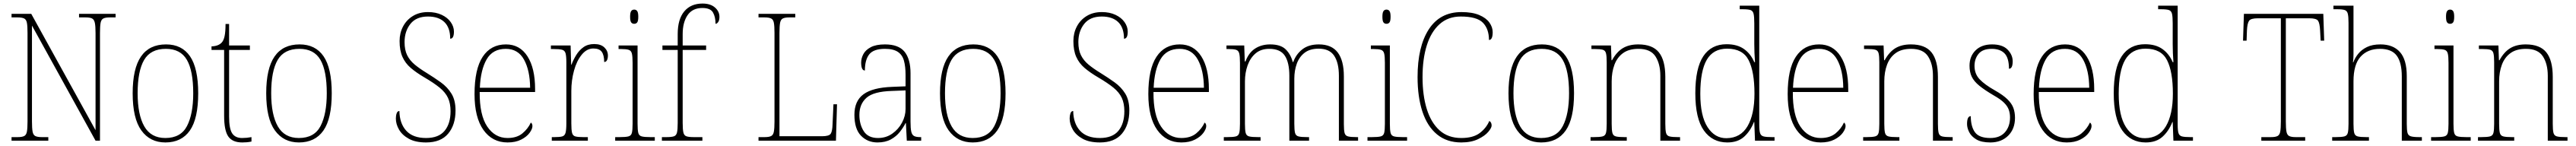

<svg xmlns="http://www.w3.org/2000/svg" viewBox="-20 -792 14503 822"><path d="M45 0V-20H79Q104 -20 116 -26Q128 -32 131.5 -51Q135 -70 135 -108V-606Q135 -645 131.5 -663.5Q128 -682 116 -688Q104 -694 79 -694H45V-714H156L518 -59V-606Q518 -645 514 -663.5Q510 -682 498.5 -688Q487 -694 462 -694H425V-714H631V-694H599Q574 -694 562 -688Q550 -682 546.5 -663.5Q543 -645 543 -606V0H518L160 -648V-108Q160 -70 163.5 -51Q167 -32 179 -26Q191 -20 216 -20H252V0Z M911 10Q825 10 776 -57.5Q727 -125 727 -267Q727 -406 774 -474Q821 -542 915 -542Q1004 -542 1050 -475Q1096 -408 1096 -267Q1096 -124 1049 -57Q1002 10 911 10ZM911 -15Q998 -15 1033 -82.5Q1068 -150 1068 -267Q1068 -394 1032 -455.5Q996 -517 914 -517Q828 -517 791.5 -454.5Q755 -392 755 -267Q755 -146 792.5 -80.5Q830 -15 911 -15Z M1344 10Q1289 10 1265.5 -23.5Q1242 -57 1242 -141V-511H1171V-531Q1209 -532 1228 -552Q1239 -563 1244.5 -588Q1250 -613 1250 -657H1270V-536H1387V-511H1270V-135Q1270 -67 1287.5 -41Q1305 -15 1343 -15Q1369 -15 1396 -20V5Q1382 8 1369 9Q1356 10 1344 10Z M1663 10Q1577 10 1528 -57.5Q1479 -125 1479 -267Q1479 -406 1526 -474Q1573 -542 1667 -542Q1756 -542 1802 -475Q1848 -408 1848 -267Q1848 -124 1801 -57Q1754 10 1663 10ZM1663 -15Q1750 -15 1785 -82.5Q1820 -150 1820 -267Q1820 -394 1784 -455.5Q1748 -517 1666 -517Q1580 -517 1543.5 -454.5Q1507 -392 1507 -267Q1507 -146 1544.5 -80.5Q1582 -15 1663 -15Z M2379 10Q2320 10 2282.5 -10.5Q2245 -31 2227 -62Q2209 -93 2209 -125Q2209 -141 2213.5 -154Q2218 -167 2229 -167Q2230 -97 2267.5 -56Q2305 -15 2379 -15Q2450 -15 2483.5 -55.5Q2517 -96 2517 -166Q2517 -210 2502.5 -241Q2488 -272 2455.5 -298.5Q2423 -325 2370 -356Q2324 -383 2293 -409.5Q2262 -436 2246 -472Q2230 -508 2230 -561Q2230 -606 2249.5 -643Q2269 -680 2305 -702Q2341 -724 2390 -724Q2434 -724 2467 -708.5Q2500 -693 2518 -667.5Q2536 -642 2536 -614Q2536 -574 2515 -574Q2515 -636 2482.5 -667.5Q2450 -699 2390 -699Q2324 -699 2291 -657.5Q2258 -616 2258 -555Q2258 -511 2272.5 -481.5Q2287 -452 2314.5 -429Q2342 -406 2383 -381Q2425 -355 2462 -328.5Q2499 -302 2522 -265Q2545 -228 2545 -170Q2545 -89 2503.5 -39.5Q2462 10 2379 10Z M2838 10Q2752 10 2702 -60.5Q2652 -131 2652 -262Q2652 -403 2698 -472.5Q2744 -542 2829 -542Q2907 -542 2950 -475Q2993 -408 2993 -290V-274H2681Q2680 -144 2723.5 -79.5Q2767 -15 2838 -15Q2890 -15 2921.5 -41Q2953 -67 2969 -102Q2978 -96 2978 -82Q2978 -66 2962 -44Q2946 -22 2914.5 -6Q2883 10 2838 10ZM2965 -298Q2964 -396 2930.5 -456.5Q2897 -517 2828 -517Q2754 -517 2720 -457.5Q2686 -398 2682 -298Z M3087 0V-20H3102Q3132 -20 3146 -24Q3160 -28 3164.5 -44.5Q3169 -61 3169 -97V-441Q3169 -476 3164.5 -492Q3160 -508 3144.5 -512Q3129 -516 3094 -516H3082V-536H3193L3196 -428H3198Q3208 -455 3224.5 -482Q3241 -509 3265.5 -526.5Q3290 -544 3326 -544Q3363 -544 3383 -525Q3403 -506 3403 -479Q3403 -464 3398 -453.5Q3393 -443 3382 -443Q3382 -481 3368.5 -500Q3355 -519 3321 -519Q3284 -519 3255.5 -484Q3227 -449 3212 -394Q3197 -339 3197 -280V-97Q3197 -61 3201 -44.5Q3205 -28 3219.5 -24Q3234 -20 3264 -20H3290V0Z M3551 -658Q3540 -658 3534 -666Q3528 -674 3528 -698Q3528 -721 3534 -729.5Q3540 -738 3551 -738Q3562 -738 3568 -729.5Q3574 -721 3574 -698Q3574 -674 3568 -666Q3562 -658 3551 -658ZM3444 0V-20H3469Q3503 -20 3518.5 -24Q3534 -28 3538 -44Q3542 -60 3542 -95V-438Q3542 -474 3538 -490.5Q3534 -507 3520 -511.5Q3506 -516 3477 -516H3463V-536H3570V-95Q3570 -60 3574 -44Q3578 -28 3593.5 -24Q3609 -20 3643 -20H3667V0Z M3707 0V-20H3733Q3761 -20 3774.5 -24.5Q3788 -29 3792 -46Q3796 -63 3796 -100V-511H3710V-536H3796V-600Q3796 -684 3833 -728Q3870 -772 3936 -772Q3980 -772 4005.5 -750Q4031 -728 4031 -697Q4031 -678 4024 -668Q4017 -658 4009 -658Q4009 -697 3994.5 -722Q3980 -747 3935 -747Q3879 -747 3851.5 -706.5Q3824 -666 3824 -600V-536H3956V-511H3824V-100Q3824 -63 3828 -46Q3832 -29 3845.5 -24.5Q3859 -20 3887 -20H3935V0Z M4251 0V-20H4285Q4310 -20 4322 -26Q4334 -32 4337.5 -51Q4341 -70 4341 -108V-606Q4341 -645 4337.5 -663.5Q4334 -682 4322 -688Q4310 -694 4285 -694H4251V-714H4458V-694H4425Q4400 -694 4388 -688Q4376 -682 4372.5 -663.5Q4369 -645 4369 -606V-25H4609Q4648 -25 4657.5 -39Q4667 -53 4668 -94L4673 -205H4693L4687 0Z M4921 10Q4865 10 4828 -28Q4791 -66 4791 -146Q4791 -224 4842.5 -261.5Q4894 -299 5004 -303L5079 -306V-371Q5079 -417 5070 -450Q5061 -483 5035.5 -500Q5010 -517 4963 -517Q4899 -517 4874.5 -486Q4850 -455 4850 -395Q4829 -395 4829 -440Q4829 -464 4841.5 -487.5Q4854 -511 4883.5 -526.5Q4913 -542 4963 -542Q5040 -542 5073.5 -500.5Q5107 -459 5107 -379V-107Q5107 -70 5111 -51.5Q5115 -33 5126.5 -26.5Q5138 -20 5162 -20H5167V0H5086L5081 -99H5079Q5067 -75 5047 -49.5Q5027 -24 4996 -7Q4965 10 4921 10ZM4924 -15Q4969 -15 5004 -39.5Q5039 -64 5059 -101.5Q5079 -139 5079 -178V-283L5002 -280Q4899 -277 4859 -241.5Q4819 -206 4819 -145Q4819 -92 4843.5 -53.5Q4868 -15 4924 -15Z M5457 10Q5371 10 5322 -57.5Q5273 -125 5273 -267Q5273 -406 5320 -474Q5367 -542 5461 -542Q5550 -542 5596 -475Q5642 -408 5642 -267Q5642 -124 5595 -57Q5548 10 5457 10ZM5457 -15Q5544 -15 5579 -82.5Q5614 -150 5614 -267Q5614 -394 5578 -455.5Q5542 -517 5460 -517Q5374 -517 5337.5 -454.5Q5301 -392 5301 -267Q5301 -146 5338.5 -80.5Q5376 -15 5457 -15Z M6173 10Q6114 10 6076.5 -10.5Q6039 -31 6021 -62Q6003 -93 6003 -125Q6003 -141 6007.5 -154Q6012 -167 6023 -167Q6024 -97 6061.5 -56Q6099 -15 6173 -15Q6244 -15 6277.5 -55.5Q6311 -96 6311 -166Q6311 -210 6296.5 -241Q6282 -272 6249.5 -298.5Q6217 -325 6164 -356Q6118 -383 6087 -409.5Q6056 -436 6040 -472Q6024 -508 6024 -561Q6024 -606 6043.5 -643Q6063 -680 6099 -702Q6135 -724 6184 -724Q6228 -724 6261 -708.5Q6294 -693 6312 -667.5Q6330 -642 6330 -614Q6330 -574 6309 -574Q6309 -636 6276.5 -667.5Q6244 -699 6184 -699Q6118 -699 6085 -657.5Q6052 -616 6052 -555Q6052 -511 6066.5 -481.5Q6081 -452 6108.5 -429Q6136 -406 6177 -381Q6219 -355 6256 -328.5Q6293 -302 6316 -265Q6339 -228 6339 -170Q6339 -89 6297.5 -39.5Q6256 10 6173 10Z M6632 10Q6546 10 6496 -60.5Q6446 -131 6446 -262Q6446 -403 6492 -472.5Q6538 -542 6623 -542Q6701 -542 6744 -475Q6787 -408 6787 -290V-274H6475Q6474 -144 6517.5 -79.5Q6561 -15 6632 -15Q6684 -15 6715.5 -41Q6747 -67 6763 -102Q6772 -96 6772 -82Q6772 -66 6756 -44Q6740 -22 6708.5 -6Q6677 10 6632 10ZM6759 -298Q6758 -396 6724.5 -456.5Q6691 -517 6622 -517Q6548 -517 6514 -457.5Q6480 -398 6476 -298Z M6871 0V-20H6889Q6924 -20 6939 -24Q6954 -28 6958 -44Q6962 -60 6962 -95V-438Q6962 -474 6958 -490.5Q6954 -507 6940.5 -511.5Q6927 -516 6897 -516H6886V-536H6986L6989 -446H6993Q7011 -495 7047 -518.5Q7083 -542 7132 -542Q7191 -542 7219.5 -514Q7248 -486 7259 -443H7262Q7278 -487 7313.5 -514.5Q7349 -542 7406 -542Q7478 -542 7512.5 -496.5Q7547 -451 7547 -362V-93Q7547 -59 7551 -43.5Q7555 -28 7570.5 -24Q7586 -20 7620 -20H7627V0H7519V-365Q7519 -438 7492.5 -478Q7466 -518 7405 -518Q7356 -518 7326 -495Q7296 -472 7282 -433.5Q7268 -395 7268 -349V-95Q7268 -60 7272 -44Q7276 -28 7291.5 -24Q7307 -20 7341 -20H7351V0H7240V-365Q7240 -440 7214.5 -478.5Q7189 -517 7127 -517Q7080 -517 7050 -491.5Q7020 -466 7005 -424Q6990 -382 6990 -334V-95Q6990 -60 6994 -44Q6998 -28 7013.5 -24Q7029 -20 7065 -20H7078V0Z M7787 -658Q7776 -658 7770 -666Q7764 -674 7764 -698Q7764 -721 7770 -729.5Q7776 -738 7787 -738Q7798 -738 7804 -729.5Q7810 -721 7810 -698Q7810 -674 7804 -666Q7798 -658 7787 -658ZM7680 0V-20H7705Q7739 -20 7754.5 -24Q7770 -28 7774 -44Q7778 -60 7778 -95V-438Q7778 -474 7774 -490.5Q7770 -507 7756 -511.5Q7742 -516 7713 -516H7699V-536H7806V-95Q7806 -60 7810 -44Q7814 -28 7829.5 -24Q7845 -20 7879 -20H7903V0Z M8208 10Q8127 10 8072 -35Q8017 -80 7989.5 -163Q7962 -246 7962 -358Q7962 -529 8025 -626.5Q8088 -724 8209 -724Q8270 -724 8309 -707.5Q8348 -691 8366.5 -665Q8385 -639 8385 -611Q8385 -567 8364 -567Q8364 -629 8330 -664Q8296 -699 8205 -699Q8134 -699 8086 -656Q8038 -613 8014 -536.5Q7990 -460 7990 -358Q7990 -255 8014 -178Q8038 -101 8086 -58Q8134 -15 8208 -15Q8275 -15 8312 -43Q8349 -71 8366 -111Q8379 -104 8379 -85Q8379 -72 8360 -49.5Q8341 -27 8302.5 -8.5Q8264 10 8208 10Z M8658 10Q8572 10 8523 -57.5Q8474 -125 8474 -267Q8474 -406 8521 -474Q8568 -542 8662 -542Q8751 -542 8797 -475Q8843 -408 8843 -267Q8843 -124 8796 -57Q8749 10 8658 10ZM8658 -15Q8745 -15 8780 -82.5Q8815 -150 8815 -267Q8815 -394 8779 -455.5Q8743 -517 8661 -517Q8575 -517 8538.5 -454.5Q8502 -392 8502 -267Q8502 -146 8539.5 -80.5Q8577 -15 8658 -15Z M8936 0V-20H8954Q8988 -20 9003.5 -24Q9019 -28 9023 -44Q9027 -60 9027 -95V-442Q9027 -476 9023 -492Q9019 -508 9004.5 -512Q8990 -516 8960 -516H8941V-536H9051L9054 -453H9057Q9083 -500 9118 -521Q9153 -542 9205 -542Q9285 -542 9321 -497Q9357 -452 9357 -359V-95Q9357 -60 9361 -44Q9365 -28 9380.5 -24Q9396 -20 9429 -20H9440V0H9329V-365Q9329 -432 9301.5 -474.5Q9274 -517 9206 -517Q9152 -517 9119 -493Q9086 -469 9070.5 -427.5Q9055 -386 9055 -334V-95Q9055 -60 9059 -44Q9063 -28 9078.5 -24Q9094 -20 9128 -20H9140V0Z M9706 10Q9622 10 9574 -57.5Q9526 -125 9526 -267Q9526 -408 9571 -475.5Q9616 -543 9702 -543Q9762 -543 9800 -516Q9838 -489 9858 -442H9862Q9860 -469 9859 -494.5Q9858 -520 9858 -543V-660Q9858 -698 9854 -714.5Q9850 -731 9836.5 -735.5Q9823 -740 9793 -740H9776V-760H9886V-91Q9886 -58 9890.5 -43Q9895 -28 9910 -24Q9925 -20 9958 -20H9972V0H9862L9858 -105H9856Q9836 -54 9800.5 -22Q9765 10 9706 10ZM9702 -14Q9781 -15 9820 -81.5Q9859 -148 9859 -265Q9859 -389 9826 -453.5Q9793 -518 9705 -518Q9627 -518 9590.5 -455.5Q9554 -393 9554 -264Q9554 -139 9595 -76Q9636 -13 9702 -14Z M10232 10Q10146 10 10096 -60.5Q10046 -131 10046 -262Q10046 -403 10092 -472.5Q10138 -542 10223 -542Q10301 -542 10344 -475Q10387 -408 10387 -290V-274H10075Q10074 -144 10117.5 -79.5Q10161 -15 10232 -15Q10284 -15 10315.5 -41Q10347 -67 10363 -102Q10372 -96 10372 -82Q10372 -66 10356 -44Q10340 -22 10308.5 -6Q10277 10 10232 10ZM10359 -298Q10358 -396 10324.5 -456.5Q10291 -517 10222 -517Q10148 -517 10114 -457.5Q10080 -398 10076 -298Z M10471 0V-20H10489Q10523 -20 10538.5 -24Q10554 -28 10558 -44Q10562 -60 10562 -95V-442Q10562 -476 10558 -492Q10554 -508 10539.5 -512Q10525 -516 10495 -516H10476V-536H10586L10589 -453H10592Q10618 -500 10653 -521Q10688 -542 10740 -542Q10820 -542 10856 -497Q10892 -452 10892 -359V-95Q10892 -60 10896 -44Q10900 -28 10915.5 -24Q10931 -20 10964 -20H10975V0H10864V-365Q10864 -432 10836.5 -474.5Q10809 -517 10741 -517Q10687 -517 10654 -493Q10621 -469 10605.5 -427.5Q10590 -386 10590 -334V-95Q10590 -60 10594 -44Q10598 -28 10613.5 -24Q10629 -20 10663 -20H10675V0Z M11187 10Q11137 10 11108.5 -7Q11080 -24 11068 -48Q11056 -72 11056 -94Q11056 -138 11077 -138Q11077 -80 11100.5 -47.5Q11124 -15 11187 -15Q11241 -15 11269.5 -47.5Q11298 -80 11298 -131Q11298 -154 11291 -174Q11284 -194 11264.5 -213.5Q11245 -233 11206 -255Q11155 -285 11125 -309.5Q11095 -334 11082.5 -360Q11070 -386 11070 -422Q11070 -475 11104 -508.5Q11138 -542 11197 -542Q11256 -542 11284.5 -512.5Q11313 -483 11313 -447Q11313 -405 11292 -405Q11292 -466 11267 -491.5Q11242 -517 11195 -517Q11144 -517 11121 -489Q11098 -461 11098 -421Q11098 -376 11127 -345.5Q11156 -315 11213 -283Q11259 -257 11283.5 -233Q11308 -209 11317 -184Q11326 -159 11326 -129Q11326 -66 11287.5 -28Q11249 10 11187 10Z M11617 10Q11531 10 11481 -60.5Q11431 -131 11431 -262Q11431 -403 11477 -472.5Q11523 -542 11608 -542Q11686 -542 11729 -475Q11772 -408 11772 -290V-274H11460Q11459 -144 11502.5 -79.5Q11546 -15 11617 -15Q11669 -15 11700.5 -41Q11732 -67 11748 -102Q11757 -96 11757 -82Q11757 -66 11741 -44Q11725 -22 11693.5 -6Q11662 10 11617 10ZM11744 -298Q11743 -396 11709.5 -456.5Q11676 -517 11607 -517Q11533 -517 11499 -457.5Q11465 -398 11461 -298Z M12062 10Q11978 10 11930 -57.5Q11882 -125 11882 -267Q11882 -408 11927 -475.5Q11972 -543 12058 -543Q12118 -543 12156 -516Q12194 -489 12214 -442H12218Q12216 -469 12215 -494.5Q12214 -520 12214 -543V-660Q12214 -698 12210 -714.5Q12206 -731 12192.5 -735.5Q12179 -740 12149 -740H12132V-760H12242V-91Q12242 -58 12246.5 -43Q12251 -28 12266 -24Q12281 -20 12314 -20H12328V0H12218L12214 -105H12212Q12192 -54 12156.5 -22Q12121 10 12062 10ZM12058 -14Q12137 -15 12176 -81.5Q12215 -148 12215 -265Q12215 -389 12182 -453.5Q12149 -518 12061 -518Q11983 -518 11946.5 -455.5Q11910 -393 11910 -264Q11910 -139 11951 -76Q11992 -13 12058 -14Z M12713 0V-20H12767Q12792 -20 12804 -26Q12816 -32 12819.5 -51Q12823 -70 12823 -108V-689H12693Q12654 -689 12644 -675Q12634 -661 12632 -620L12630 -563H12610L12615 -714H13062L13067 -563H13047L13044 -620Q13042 -661 13032.5 -675Q13023 -689 12984 -689H12851V-108Q12851 -70 12854.5 -51Q12858 -32 12870 -26Q12882 -20 12907 -20H12960V0Z M13112 0V-20H13131Q13165 -20 13180.5 -24Q13196 -28 13200 -44Q13204 -60 13204 -95V-663Q13204 -698 13200 -714.5Q13196 -731 13182.5 -735.5Q13169 -740 13141 -740H13119V-760H13232V-487Q13232 -462 13229 -441H13231Q13240 -466 13258.5 -489Q13277 -512 13307.5 -527Q13338 -542 13384 -542Q13455 -542 13493.5 -499Q13532 -456 13532 -363V-94Q13532 -60 13536 -44.5Q13540 -29 13555 -24.5Q13570 -20 13603 -20H13617V0H13504V-361Q13504 -440 13475.5 -478.5Q13447 -517 13381 -517Q13312 -517 13272 -473Q13232 -429 13232 -334V-95Q13232 -60 13236 -44Q13240 -28 13255.5 -24Q13271 -20 13305 -20H13319V0Z M13776 -658Q13765 -658 13759 -666Q13753 -674 13753 -698Q13753 -721 13759 -729.5Q13765 -738 13776 -738Q13787 -738 13793 -729.5Q13799 -721 13799 -698Q13799 -674 13793 -666Q13787 -658 13776 -658ZM13669 0V-20H13694Q13728 -20 13743.5 -24Q13759 -28 13763 -44Q13767 -60 13767 -95V-438Q13767 -474 13763 -490.5Q13759 -507 13745 -511.5Q13731 -516 13702 -516H13688V-536H13795V-95Q13795 -60 13799 -44Q13803 -28 13818.5 -24Q13834 -20 13868 -20H13892V0Z M13933 0V-20H13951Q13985 -20 14000.5 -24Q14016 -28 14020 -44Q14024 -60 14024 -95V-442Q14024 -476 14020 -492Q14016 -508 14001.5 -512Q13987 -516 13957 -516H13938V-536H14048L14051 -453H14054Q14080 -500 14115 -521Q14150 -542 14202 -542Q14282 -542 14318 -497Q14354 -452 14354 -359V-95Q14354 -60 14358 -44Q14362 -28 14377.5 -24Q14393 -20 14426 -20H14437V0H14326V-365Q14326 -432 14298.5 -474.5Q14271 -517 14203 -517Q14149 -517 14116 -493Q14083 -469 14067.5 -427.5Q14052 -386 14052 -334V-95Q14052 -60 14056 -44Q14060 -28 14075.5 -24Q14091 -20 14125 -20H14137V0Z"/></svg>

Font: Noto Serif Lao SemiCondensed Thin
Style: Regular
Weight: 100
Width: 4
Designer: Monotype Design Team
Foundry: Monotype Imaging Inc.
Version: Version 2.003; ttfautohint (v1.8.4.7-5d5b)